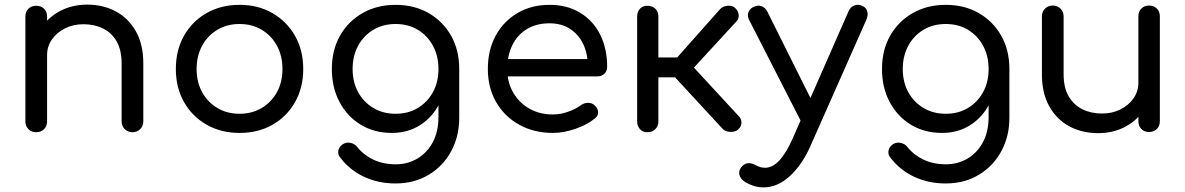

<svg xmlns="http://www.w3.org/2000/svg" viewBox="-20 -572 5136 832"><path d="M554 1Q534 1 520.5 -12.5Q507 -26 507 -46V-297Q507 -355 485.5 -392.5Q464 -430 426.5 -448.5Q389 -467 342 -467Q297 -467 261.5 -449Q226 -431 205 -401Q184 -371 184 -333H123Q124 -396 155 -445.5Q186 -495 239 -523.5Q292 -552 358 -552Q427 -552 482 -522.5Q537 -493 569 -436Q601 -379 601 -297V-46Q601 -26 587.5 -12.5Q574 1 554 1ZM137 1Q116 1 103 -12.5Q90 -26 90 -46V-500Q90 -521 103 -534Q116 -547 137 -547Q158 -547 171 -534Q184 -521 184 -500V-46Q184 -26 171 -12.5Q158 1 137 1Z M1018 4Q938 4 875.5 -31.5Q813 -67 777.5 -129.5Q742 -192 742 -273Q742 -355 777.5 -417.5Q813 -480 875.5 -515.5Q938 -551 1018 -551Q1098 -551 1160 -515.5Q1222 -480 1258 -417.5Q1294 -355 1294 -273Q1294 -192 1258.5 -129.5Q1223 -67 1161 -31.5Q1099 4 1018 4ZM1018 -79Q1072 -79 1114 -104Q1156 -129 1180 -172.5Q1204 -216 1204 -273Q1204 -330 1180 -374Q1156 -418 1114 -443Q1072 -468 1018 -468Q964 -468 922 -443Q880 -418 856 -374Q832 -330 832 -273Q832 -216 856 -172.5Q880 -129 922 -104Q964 -79 1018 -79Z M1678 4Q1602 4 1543.5 -31.5Q1485 -67 1451.5 -129.5Q1418 -192 1418 -273Q1418 -355 1453.5 -417.5Q1489 -480 1551.5 -515.5Q1614 -551 1694 -551Q1775 -551 1837 -515.5Q1899 -480 1934.5 -417.5Q1970 -355 1970 -273L1916 -265Q1916 -186 1885.5 -125.5Q1855 -65 1801.5 -30.5Q1748 4 1678 4ZM1694 223Q1620 223 1558.5 194.5Q1497 166 1456 113Q1443 98 1446 81.5Q1449 65 1464 54Q1480 43 1498.5 47Q1517 51 1528 65Q1556 100 1598.5 120Q1641 140 1695 140Q1746 140 1788 115.5Q1830 91 1855 45Q1880 -1 1880 -67V-212L1911 -290L1970 -273V-61Q1970 19 1935 83.5Q1900 148 1837.5 185.5Q1775 223 1694 223ZM1694 -79Q1749 -79 1790.5 -104Q1832 -129 1856 -172.5Q1880 -216 1880 -273Q1880 -330 1856 -374Q1832 -418 1790.5 -443Q1749 -468 1694 -468Q1640 -468 1598 -443Q1556 -418 1532 -374Q1508 -330 1508 -273Q1508 -216 1532 -172.5Q1556 -129 1598 -104Q1640 -79 1694 -79Z M2376 4Q2294 4 2230 -31.5Q2166 -67 2130 -129.5Q2094 -192 2094 -273Q2094 -355 2128 -417.5Q2162 -480 2222.5 -515.5Q2283 -551 2361 -551Q2438 -551 2494.5 -516.5Q2551 -482 2581 -421.5Q2611 -361 2611 -282Q2611 -264 2599 -252.5Q2587 -241 2568 -241H2158V-316H2569L2527 -287Q2527 -340 2507 -381.5Q2487 -423 2450 -447Q2413 -471 2361 -471Q2304 -471 2262.5 -445.5Q2221 -420 2199.5 -375Q2178 -330 2178 -273Q2178 -216 2203.5 -171.5Q2229 -127 2273.5 -101.5Q2318 -76 2376 -76Q2409 -76 2442.5 -88Q2476 -100 2497 -116Q2511 -126 2527 -126.5Q2543 -127 2555 -117Q2571 -103 2572 -86.5Q2573 -70 2557 -58Q2524 -31 2473 -13.5Q2422 4 2376 4Z M3179 -11Q3167 0 3145.5 -0.5Q3124 -1 3112 -13L2871 -274L3100 -532Q3112 -545 3132.5 -547Q3153 -549 3165 -538Q3179 -525 3181 -508.5Q3183 -492 3171 -479L2987 -279L3181 -69Q3193 -57 3193 -40.5Q3193 -24 3179 -11ZM2785 1Q2765 1 2753 -12.5Q2741 -26 2741 -46V-500Q2741 -521 2753 -534Q2765 -547 2785 -547Q2807 -547 2820 -534Q2833 -521 2833 -500V-323H2959V-237H2833V-46Q2833 -26 2820 -12.5Q2807 1 2785 1Z M3289 240Q3269 240 3249.5 234.5Q3230 229 3211 218Q3191 206 3185 188.5Q3179 171 3191 154Q3203 138 3219 135.5Q3235 133 3253 143Q3264 149 3274 152Q3284 155 3295 155Q3328 155 3357.5 123Q3387 91 3415 28L3657 -523Q3665 -542 3682.5 -548.5Q3700 -555 3717 -546Q3733 -540 3738 -523Q3743 -506 3734 -486L3490 65Q3455 143 3402 191.5Q3349 240 3289 240ZM3510 -20Q3493 -13 3477.5 -18.5Q3462 -24 3453 -42L3226 -486Q3217 -504 3223.5 -520Q3230 -536 3248 -543Q3265 -551 3280.5 -545Q3296 -539 3305 -522L3525 -81Q3534 -63 3531 -45.5Q3528 -28 3510 -20Z M4062 4Q3986 4 3927.5 -31.5Q3869 -67 3835.5 -129.5Q3802 -192 3802 -273Q3802 -355 3837.5 -417.5Q3873 -480 3935.5 -515.5Q3998 -551 4078 -551Q4159 -551 4221 -515.5Q4283 -480 4318.5 -417.5Q4354 -355 4354 -273L4300 -265Q4300 -186 4269.5 -125.5Q4239 -65 4185.5 -30.5Q4132 4 4062 4ZM4078 223Q4004 223 3942.5 194.5Q3881 166 3840 113Q3827 98 3830 81.5Q3833 65 3848 54Q3864 43 3882.5 47Q3901 51 3912 65Q3940 100 3982.5 120Q4025 140 4079 140Q4130 140 4172 115.5Q4214 91 4239 45Q4264 -1 4264 -67V-212L4295 -290L4354 -273V-61Q4354 19 4319 83.5Q4284 148 4221.5 185.5Q4159 223 4078 223ZM4078 -79Q4133 -79 4174.5 -104Q4216 -129 4240 -172.5Q4264 -216 4264 -273Q4264 -330 4240 -374Q4216 -418 4174.5 -443Q4133 -468 4078 -468Q4024 -468 3982 -443Q3940 -418 3916 -374Q3892 -330 3892 -273Q3892 -216 3916 -172.5Q3940 -129 3982 -104Q4024 -79 4078 -79Z M4739 5Q4669 5 4614 -24.5Q4559 -54 4527 -111Q4495 -168 4495 -250V-501Q4495 -521 4508.5 -534.5Q4522 -548 4542 -548Q4562 -548 4575.5 -534.5Q4589 -521 4589 -501V-250Q4589 -192 4611 -154.5Q4633 -117 4670.5 -98.5Q4708 -80 4755 -80Q4800 -80 4835.5 -98Q4871 -116 4892 -146Q4913 -176 4913 -214H4973Q4972 -152 4941 -102Q4910 -52 4857.5 -23.5Q4805 5 4739 5ZM4959 0Q4939 0 4926 -13Q4913 -26 4913 -47V-501Q4913 -522 4926 -535Q4939 -548 4959 -548Q4980 -548 4993 -535Q5006 -522 5006 -501V-47Q5006 -26 4993 -13Q4980 0 4959 0Z"/></svg>

Font: Comfortaa SemiBold
Style: Regular
Weight: 600
Designer: Johan Aakerlund
Foundry: Johan Aakerlund
Version: Version 3.104; ttfautohint (v1.8.1.43-b0c9)